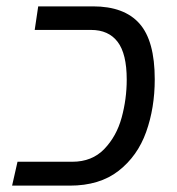

<svg xmlns="http://www.w3.org/2000/svg" viewBox="-20 -583 556 603"><path d="M35 -75H207Q269 -75 307.5 -115Q346 -155 362 -213.5Q378 -272 378 -333Q378 -414 349.5 -451.5Q321 -489 266 -489H89L100 -563H272Q370 -563 418 -509Q466 -455 466 -334Q466 -244 439 -168.5Q412 -93 352.5 -46.5Q293 0 199 0H18Z"/></svg>

Font: FiraGO Book
Style: Italic
Weight: 350
Italic angle: -8°
Designer: bBox Type GmbH
Foundry: bBox Type GmbH
Version: Version 1.001